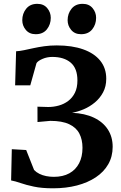

<svg xmlns="http://www.w3.org/2000/svg" viewBox="-20 -993 645 1023"><path d="M263 10.3Q202.5 10.3 160.5 1.3Q118.5 -7.6 89.7 -17.7Q60.9 -27.7 39.2 -31.6L42.9 -198L119.5 -193.7L161.7 -87.2Q173.4 -75 189.8 -66.9Q206.2 -58.7 226.2 -54.7Q246.1 -50.8 266.9 -50.8Q315.3 -50.8 349.4 -69.6Q383.4 -88.5 401.5 -123.2Q419.5 -157.9 419.5 -205.6Q419.5 -249 402.9 -281.2Q386.3 -313.5 348.6 -331.2Q310.9 -349 248.1 -349L179.8 -342.8L179.6 -424.6L237 -422.9Q265.5 -422.9 293.2 -430.6Q320.9 -438.2 343.4 -455.1Q365.9 -472 379.2 -498.9Q392.5 -525.8 392.5 -564.2Q392.5 -628.9 356.7 -659.3Q321 -689.7 258.7 -689.7Q230.5 -689.7 206.4 -679.2Q182.4 -668.8 174.5 -656.7L141.3 -538.3H60.6L65.8 -719.8Q85.7 -720.9 108.8 -725.8Q131.8 -730.6 158.6 -736.5Q185.4 -742.4 216.2 -746.7Q247 -751 282.5 -751Q364.5 -751 423.4 -730Q482.3 -709.1 514.2 -669.5Q546.1 -630 546.1 -573.5Q546.1 -532.3 529.2 -500.9Q512.4 -469.4 485.3 -447Q458.2 -424.5 426.2 -410.9Q394.3 -397.4 363.9 -392Q431.9 -389.1 480.4 -366Q528.9 -342.9 554.6 -303.2Q580.3 -263.5 580.3 -210.7Q580.3 -159 556.8 -117.9Q533.3 -76.9 490.5 -48.4Q447.7 -19.9 389.9 -4.8Q332 10.3 263 10.3ZM169.8 -810.8Q136.7 -810.8 117.7 -833.5Q98.7 -856.1 98.7 -885.3Q98.7 -920.7 119.6 -946.6Q140.6 -972.5 178.3 -972.5H179.3Q212.6 -972.5 231.5 -949.9Q250.5 -927.2 250.5 -898Q250.5 -862.7 229.8 -836.7Q209 -810.8 170.8 -810.8ZM411.5 -810.8Q378.3 -810.8 359.3 -833.5Q340.3 -856.1 340.3 -885.3Q340.3 -920.7 361.3 -946.6Q382.2 -972.5 419.9 -972.5H420.9Q454.2 -972.5 473.2 -949.9Q492.1 -927.2 492.1 -898Q492.1 -862.7 471.4 -836.7Q450.6 -810.8 412.5 -810.8Z"/></svg>

Font: Merriweather 7pt Light
Style: Regular
Weight: 300
Designer: Eben Sorkin
Foundry: Eben Sorkin
Version: Version 2.200;gftools[0.9.31]